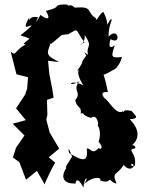

<svg xmlns="http://www.w3.org/2000/svg" viewBox="-20 -802 670 863"><path d="M287 -648C338 -678 315 -671 360 -611C318 -595 363 -592 361 -645C399 -586 367 -601 375 -559C376 -547 346 -587 368 -552C333 -508 367 -538 327 -485C356 -488 305 -500 354 -419C288 -451 281 -403 337 -437C302 -395 350 -388 318 -352C327 -311 347 -328 343 -292C365 -296 341 -286 389 -272C417 -296 428 -231 417 -241C420 -240 439 -209 423 -165C447 -139 434 -126 424 -137C392 -102 387 -140 370 -134C376 -77 359 -72 291 -114C289 -120 281 -160 304 -98L277 -55V-45C249 -1 270 25 320 23C319 17 326 -15 355 41C359 -20 392 -7 344 39C390 -13 440 -7 430 9C479 27 474 -6 501 -26C449 -43 464 17 504 23C480 -32 506 -10 538 -64C526 -64 576 -13 588 -74C572 -29 557 -86 586 -56C595 -111 560 -121 574 -132C607 -136 575 -156 571 -148C595 -164 621 -209 563 -266C613 -269 585 -285 572 -303C520 -316 543 -286 532 -302C503 -281 464 -357 450 -360C434 -381 437 -390 465 -388C458 -420 456 -433 446 -465C439 -469 439 -454 515 -504C458 -475 513 -482 528 -546C478 -540 478 -546 496 -598C468 -577 469 -603 477 -626C527 -596 512 -686 468 -637C467 -698 495 -723 475 -713C450 -672 476 -692 444 -749C422 -735 412 -698 411 -720C365 -749 402 -774 318 -768C318 -761 301 -793 278 -770C304 -787 256 -781 254 -781C220 -777 258 -770 186 -753C211 -713 192 -712 162 -735C147 -708 133 -687 151 -724C105 -735 111 -691 111 -723C71 -653 120 -695 122 -686C56 -623 61 -654 113 -628C60 -589 109 -610 93 -601C42 -573 54 -547 28 -570L54 -468L106 -455L102 -404L93 -377L49 -310L53 -314L96 -262L37 -246L90 -193L52 -138L38 -94L67 -73L97 6L146 -34L181 27L183 19C198 -11 211 -43 228 -71L199 -95L246 -134L203 -207L188 -265L193 -286L191 -353L221 -363L215 -402L202 -468L196 -529L246 -523C169 -562 199 -562 213 -632C199 -587 204 -601 265 -651C252 -642 250 -645 287 -648Z"/></svg>

Font: Asimov Aggro
Style: Medium
Weight: 500
Designer: Google
Version: Version 2.000980; 2014